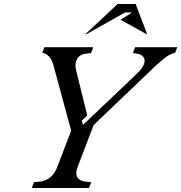

<svg xmlns="http://www.w3.org/2000/svg" viewBox="-20 -935 902 955"><path d="M393.1 -314 658.2 -565.9Q699.2 -604 699.2 -632.8Q699.2 -647.5 688 -657Q676.8 -666.5 657.2 -668.9L641.1 -670.9L651.9 -700.2H861.8L851.1 -672.9Q828.1 -667.5 804.4 -650.4Q780.8 -633.3 745.1 -599.1L445.8 -313L366.2 -105Q340.8 -37.1 412.1 -30.8L434.1 -28.8L422.9 0H138.2L148.9 -28.8L171.9 -30.8Q239.7 -36.6 265.1 -105L334 -285.2L245.1 -612.8Q231.4 -663.6 189.9 -672.9L201.2 -700.2H443.8L433.1 -670.9L407.2 -668Q377 -664.6 363.8 -642.3Q350.6 -620.1 357.9 -587.9L414.1 -360.8L386.2 -334ZM410.2 -765.1H404.8L564.9 -915H654.8L711.9 -765.1H709L579.1 -836.9L637.2 -873H602.1Z"/></svg>

Font: Redaction
Style: Italic
Weight: 400
Designer: Jeremy Mickel / Forest Young
Foundry: MCKL
Version: Version 2.001;hotconv 1.0.113;makeotfexe 2.5.65598 DEVELOPME